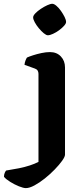

<svg xmlns="http://www.w3.org/2000/svg" viewBox="-110 -768 432 988"><path d="M23 200Q10.5 200 -12.5 190.8Q-35.5 181.5 -57.2 168Q-79 154.5 -89.5 142Q-89.5 130 -85.5 121.2Q-81.5 112.5 -78.5 109.5Q-43 104 -12.2 97.8Q18.5 91.5 43.8 83.2Q69 75 88 65V-388Q88 -397 84 -404.2Q80 -411.5 70 -415L16 -434.5Q17.5 -448 21.8 -458.2Q26 -468.5 29 -472Q40 -477 60 -483.5Q80 -490 103.5 -495Q127 -500 147 -500Q182 -500 203.2 -477.5Q224.5 -455 224.5 -421V28Q224.5 38.5 209.8 59.2Q195 80 171.5 104.2Q148 128.5 120.8 150.2Q93.5 172 67.5 186Q41.5 200 23 200ZM136.2 -586.5Q128 -586.5 115.2 -597Q102.5 -607.5 90 -622.5Q77.5 -637.5 69 -653Q60.5 -668.5 60.5 -678.5Q60.5 -687.5 71.8 -699.3Q83.1 -711.1 99.8 -722.3Q116.5 -733.5 133 -741Q149.5 -748.5 158.8 -748.5Q168.2 -748.5 180.4 -738Q192.7 -727.5 203.8 -711.7Q214.8 -695.9 222.4 -680.7Q230 -665.5 230 -654.9Q230 -646.7 219.5 -635Q208.9 -623.3 193.7 -612.1Q178.5 -601 162.6 -593.8Q146.8 -586.5 136.2 -586.5Z"/></svg>

Font: Texturina Medium
Style: Regular
Weight: 500
Designer: Guillermo Torres Carreño
Foundry: Omnibus-Type
Version: Version 1.003